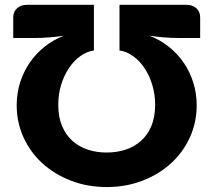

<svg xmlns="http://www.w3.org/2000/svg" viewBox="-20 -748 862 776"><path d="M411.5 8Q333.5 8 266.8 -17.8Q200 -43.5 151.2 -88Q102.5 -132.5 75 -193Q47.5 -253.5 47.5 -322.5Q47.5 -370.5 61.2 -414.2Q75 -458 100 -494.5Q125 -531 160 -559Q195 -587 238 -603.5Q209.5 -599.5 180.2 -597Q151 -594.5 122.5 -594.5H33.5V-678Q33.5 -700.5 48.8 -714.5Q64 -728.5 89.5 -728.5H359.5V-544Q330.5 -540 304.5 -521.2Q278.5 -502.5 258.8 -473Q239 -443.5 227.2 -405.5Q215.5 -367.5 215.5 -324.5Q215.5 -275 230.8 -238.8Q246 -202.5 272.5 -178.8Q299 -155 334.8 -143.2Q370.5 -131.5 411 -131.5Q452 -131.5 487.8 -143.2Q523.5 -155 550 -178.8Q576.5 -202.5 591.8 -238.8Q607 -275 607 -324.5Q607 -367.5 595.2 -405.5Q583.5 -443.5 563.8 -473Q544 -502.5 518 -521.2Q492 -540 463 -544V-728.5H733Q758.5 -728.5 773.8 -714.5Q789 -700.5 789 -678V-594.5H700Q671.5 -594.5 642.2 -597Q613 -599.5 584.5 -603.5Q627 -587 662.2 -559Q697.5 -531 722.5 -494.5Q747.5 -458 761.2 -414.2Q775 -370.5 775 -322.5Q775 -253.5 747.5 -193Q720 -132.5 671.2 -88Q622.5 -43.5 556 -17.8Q489.5 8 411.5 8Z"/></svg>

Font: Lato ExtraBold
Style: Regular
Weight: 800
Designer: Lukasz Dziedzic with Adam Twardoch and Botio Nikoltchev
Foundry: tyPoland Lukasz Dziedzic
Version: Version 2.015; 2015-08-06; http://www.latofonts.com/